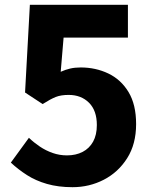

<svg xmlns="http://www.w3.org/2000/svg" viewBox="-20 -763 639 797"><path d="M281 14Q222 14 175 0.5Q128 -13 91.5 -36.5Q55 -60 25 -88L100 -191Q121 -171 145.5 -154.5Q170 -138 198.5 -128Q227 -118 258 -118Q295 -118 323 -132.5Q351 -147 366.5 -175Q382 -203 382 -244Q382 -304 349.5 -336.5Q317 -369 265 -369Q233 -369 211.5 -360.5Q190 -352 157 -331L84 -379L104 -743H511V-607H244L232 -465Q252 -474 271.5 -478.5Q291 -483 315 -483Q377 -483 429.5 -458Q482 -433 513.5 -381Q545 -329 545 -248Q545 -165 508 -106.5Q471 -48 411 -17Q351 14 281 14Z"/></svg>

Font: Noto Sans HK Thin ExtraBold
Style: Regular
Weight: 800
Version: Version 2.004-H2;hotconv 1.0.118;makeotfexe 2.5.65603